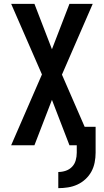

<svg xmlns="http://www.w3.org/2000/svg" viewBox="-20 -755 540 998"><path d="M283 223V139Q303 139 322 132.5Q341 126 354.5 112Q368 98 373.5 78.5Q379 59 379 39V0H341L250 -236L159 0H38L198 -368L38 -735H159L250 -499L341 -735H462L302 -367L420 -96H477V39Q477 64 472 89.5Q467 115 455 137Q443 159 424 176.5Q405 194 382 204.5Q359 215 333.5 219Q308 223 283 223Z"/></svg>

Font: Iosevka
Style: Bold
Weight: 700
Monospace: yes
Designer: Belleve Invis
Foundry: Belleve Invis
Version: Version 32.5.0; ttfautohint (v1.8.4)